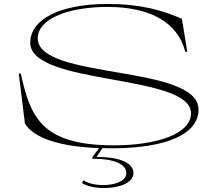

<svg xmlns="http://www.w3.org/2000/svg" viewBox="-20 -735 1089 971"><path d="M542 15C833 15 984 -61 984 -181C984 -410 175 -331 171 -539C169 -645 337 -700 523 -700C739 -700 879 -623 917 -473H927L900 -640C800 -683 693 -715 523 -715C287 -715 133 -639 133 -519C133 -301 946 -364 946 -162C946 -56 768 0 557 0C186 0 134 -146 85 -363H75L106 -111C149 -37 282 7 481 14L447 60V68C564 67 619 99 619 140C619 181 561 201 501 201C464 201 426 193 402 177L395 191C422 208 464 216 507 216C580 216 655 191 655 140C655 94 596 58 468 59L498 14Z"/></svg>

Font: Sprat Extended Thin
Style: Regular
Weight: 100
Width: 9
Designer: Ethan Nakache
Foundry: Collletttivo
Version: Version 2.000;Glyphs 3.2 (3217)